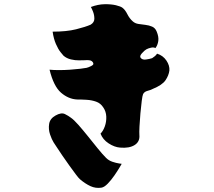

<svg xmlns="http://www.w3.org/2000/svg" viewBox="-20 -831 1040 934"><path d="M744 -570Q773 -561 789.5 -536.5Q806 -512 804 -488Q801 -464 785 -440.5Q769 -417 722 -398Q713 -393 697.5 -389Q682 -385 676 -373Q673 -367 669.5 -340Q666 -313 663 -279Q660 -245 658.5 -215.5Q657 -186 658 -174Q661 -142 635 -125.5Q609 -109 564 -113Q537 -115 508.5 -133.5Q480 -152 469 -181Q482 -194 490 -216.5Q498 -239 497 -264Q496 -289 482 -309Q469 -329 447.5 -336.5Q426 -344 402 -345.5Q378 -347 355 -347Q313 -349 277 -380Q241 -411 221 -492Q240 -490 267 -490Q294 -490 321.5 -492Q349 -494 370.5 -496.5Q392 -499 401 -501Q410 -503 423 -509.5Q436 -516 434 -522Q433 -529 425 -534.5Q417 -540 391 -538Q383 -538 364.5 -537.5Q346 -537 325 -542Q304 -547 289 -560Q285 -564 274 -578Q263 -592 252 -617Q241 -642 236 -677Q304 -677 350 -688.5Q396 -700 421 -711Q439 -722 439 -740Q439 -758 432.5 -774.5Q426 -791 422 -797Q457 -810 489 -810.5Q521 -811 544 -805.5Q567 -800 576 -793Q589 -783 599.5 -762Q610 -741 626 -727Q637 -717 653.5 -714.5Q670 -712 687.5 -710Q705 -708 720 -701.5Q735 -695 742 -678Q753 -652 750 -631.5Q747 -611 736 -597Q728 -602 714.5 -599Q701 -596 692 -591Q683 -586 670.5 -572Q658 -558 664 -550Q672 -539 690 -541.5Q708 -544 720 -548Q726 -552 733 -557.5Q740 -563 744 -570ZM324 -259Q339 -249 361 -224Q383 -199 407.5 -168.5Q432 -138 455 -109.5Q478 -81 496 -63Q509 -50 527 -44Q545 -38 558.5 -36Q572 -34 572 -34Q572 -34 562 -17Q552 0 536.5 22.5Q521 45 504 62.5Q487 80 473 82Q445 86 420 74.5Q395 63 369 41Q363 36 349 17.5Q335 -1 317.5 -25.5Q300 -50 283.5 -74Q267 -98 255.5 -116Q244 -134 241 -138Q232 -152 223.5 -177Q215 -202 219 -228Q223 -254 250 -269Q278 -285 296 -276Q314 -267 324 -259Z"/></svg>

Font: Potta One
Style: Regular
Weight: 400
Designer: 108,108go
Foundry: Font Zone 108
Version: Version 1.000